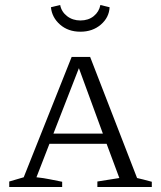

<svg xmlns="http://www.w3.org/2000/svg" viewBox="-20 -749 646 769"><path d="M529 -36Q545 -32 554 -30Q563 -28 588 -21V0H370V-22L458 -36L407 -173H178L126 -39Q155 -36 179 -31Q203 -26 229 -21V0H17V-22L75 -39L267 -521H341ZM194 -214H392L296 -476ZM302 -622Q253 -622 220.5 -650.5Q188 -679 184 -720L221 -729Q226 -702 248.5 -684.5Q271 -667 302 -667Q334 -667 355.5 -684.5Q377 -702 382 -729L419 -720Q417 -679 384 -650.5Q351 -622 302 -622Z"/></svg>

Font: Piazzolla SC Light
Style: Regular
Weight: 300
Designer: Juan Pablo del Peral
Foundry: Huerta Tipografica
Version: Version 1.330